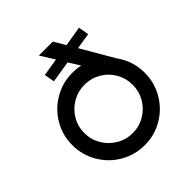

<svg xmlns="http://www.w3.org/2000/svg" viewBox="-192 -845 991 991"><g transform="rotate(-45 304.0 -349.0)"><path d="M38 -257Q38 -329 73.5 -389.5Q109 -450 170 -485.5Q231 -521 303 -521Q333 -521 361 -515L323 -576L204 -557L194 -613L291 -629L243 -706H345L382 -643L491 -661L501 -604L413 -590L516 -413Q567 -343 567 -257Q567 -185 531.5 -124Q496 -63 435.5 -27.5Q375 8 303 8Q231 8 170 -27.5Q109 -63 73.5 -124Q38 -185 38 -257ZM479 -257Q479 -305 455.5 -345.5Q432 -386 391.5 -409.5Q351 -433 303 -433Q255 -433 214.5 -409.5Q174 -386 150 -345.5Q126 -305 126 -257Q126 -209 150 -168.5Q174 -128 214.5 -104Q255 -80 303 -80Q351 -80 391.5 -104Q432 -128 455.5 -168.5Q479 -209 479 -257Z"/></g></svg>

Font: Lineal
Style: Regular
Weight: 400
Designer: Created by Frank Adebiaye with contributions from Anton Moglia & Ariel Martín Pérez
Created by Frank ADEBIAYE with FontF
Foundry: Velvetyne Type Foundry
Version: Version 2.000